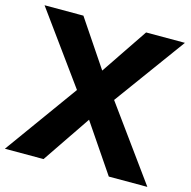

<svg xmlns="http://www.w3.org/2000/svg" viewBox="-127 -842 944 949"><g transform="rotate(15 344.5 -368.0)"><path d="M177.7 0 344.7 -246.1 511.7 0H709L439 -372.6L704.1 -735.8H505.4L344.7 -497.6L184.6 -735.8H-14.2L249 -372.6L-20 0Z"/></g></svg>

Font: Winston ExtraBold
Style: Regular
Weight: 800
Designer: Vernon Adams, Kim Jin-seong, David Berlow, Cristiano Sobral
Foundry: The Winston Project Authors
Version: Version 3.004